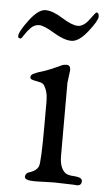

<svg xmlns="http://www.w3.org/2000/svg" viewBox="-72 -678 406 719"><g transform="rotate(5 130.5 -318.5)"><path d="M-23 -530C-23 -524.7 -19.7 -522 -13 -522C-11 -522 -7.2 -526.7 -1.5 -536C4.2 -545.3 11.5 -554.7 20.5 -564C29.5 -573.3 40 -578 52 -578C64 -578 83.2 -570 109.5 -554C135.8 -538 158.3 -530 177 -530C195.7 -530 216 -544 238 -572C260 -600 271 -619 271 -629C271 -639 267.7 -644 261 -644C259.7 -644 252.2 -634.7 238.5 -616C224.8 -597.3 210.7 -588 196 -588C181.3 -588 161.3 -596 136 -612C110.7 -628 89 -636 71 -636C53 -636 32.8 -621.2 10.5 -591.5C-11.8 -561.8 -23 -541.3 -23 -530ZM159 4 230 6 245 7C256.3 7 262 1.3 262 -10C262 -19.3 252 -24.7 232 -26C223.3 -26 214.8 -27.3 206.5 -30C198.2 -32.7 191 -39.7 185 -51C179 -62.3 176 -78 176 -98V-372L182 -420C182 -432.7 177 -439 167 -439C160.3 -439 154.7 -438 150 -436C148 -434.7 143.8 -432.7 137.5 -430L110 -418C98 -412.7 82.7 -407.3 64 -402C58.7 -400 53.5 -397.8 48.5 -395.5C43.5 -393.2 40.2 -391 38.5 -389C36.8 -387 36 -384.2 36 -380.5C36 -376.8 38.2 -374.2 42.5 -372.5C46.8 -370.8 53.8 -369.2 63.5 -367.5C73.2 -365.8 80 -363.7 84 -361C88 -358.3 92.3 -351.3 97 -340C101.7 -328.7 104 -313.3 104 -294V-206C104 -113.3 101.7 -61.7 97 -51C92.3 -40.3 82.3 -32.3 67 -27C65 -26.3 63.7 -26 63 -26C53 -22.7 48 -16.5 48 -7.5C48 1.5 61.3 6 88 6Z"/></g></svg>

Font: Sorts Mill Goudy
Style: Regular
Weight: 400
Version: Version 003.101